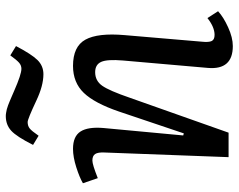

<svg xmlns="http://www.w3.org/2000/svg" viewBox="-98 -688 800 643"><g transform="rotate(-90 301.5 -366.0)"><path d="M375 -620.1Q336.4 -620.1 286.1 -644Q224.6 -672.9 214.8 -672.9Q202.1 -672.9 193.6 -666.3Q185.1 -659.7 168.9 -636.2L138.2 -654.8Q166 -710 185.8 -728Q205.6 -746.1 234.9 -746.1Q240.2 -746.1 246.6 -744.9Q252.9 -743.7 257.6 -742.7Q262.2 -741.7 271.2 -738.3Q280.3 -734.9 284.7 -732.9Q289.1 -731 301.8 -725.6Q314.5 -720.2 319.8 -717.8Q374.5 -693.8 393.1 -693.8Q404.8 -693.8 413.8 -701.9Q422.9 -710 438 -731L469.2 -711.9Q441.9 -659.7 422.4 -639.9Q402.8 -620.1 375 -620.1ZM585.9 -35.2Q566.4 -17.1 532 -1.5Q497.6 14.2 469.2 14.2Q389.2 14.2 396 -68.8L420.9 -354Q425.3 -406.2 416.3 -426.5Q407.2 -446.8 381.8 -446.8Q353 -446.8 336.4 -423.3Q319.8 -399.9 295.9 -330.1L179.2 0H97.2L112.8 -416Q113.8 -437.5 107.7 -446.8Q101.6 -456.1 85.9 -456.1Q72.3 -456.1 26.9 -438L9.8 -487.8Q28.8 -499 63.2 -510Q97.7 -521 125 -521Q167 -521 183.1 -495.8Q199.2 -470.7 194.8 -418.9L169.9 -151.9L176.8 -149.9L250 -367.2Q277.8 -448.7 312.5 -484.9Q347.2 -521 402.8 -521Q467.8 -521 490.7 -479.5Q513.7 -438 505.9 -348.1L483.9 -89.8Q481.4 -66.4 486.1 -56.6Q490.7 -46.9 506.8 -46.9Q532.7 -46.9 563 -70.8Z"/></g></svg>

Font: Literata Book
Style: Italic
Weight: 400
Italic angle: -3°
Designer: Latin by Veronika Burian and Jose Scaglione. Greek by Irene Vlachou. Cyrillic by Vera Evstafieva
Foundry: TypeTogether
Version: Version 1.003;PS 001.003;hotconv 1.0.88;makeotf.lib2.5.64775